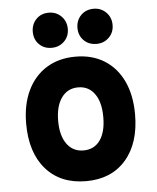

<svg xmlns="http://www.w3.org/2000/svg" viewBox="-52 -765 674 822"><g transform="rotate(-5 284.5 -354.0)"><path d="M285.5 12Q176 12 113.2 -59.2Q50.5 -130.5 50.5 -255Q50.5 -337 79.2 -397.2Q108 -457.5 160.8 -490.2Q213.5 -523 285.5 -523Q357 -523 409.2 -490.5Q461.5 -458 490 -397.8Q518.5 -337.5 518.5 -255Q518.5 -131 456.2 -59.5Q394 12 285.5 12ZM285.5 -120Q331.5 -120 356.8 -155.5Q382 -191 382 -255Q382 -319.5 356.2 -355.2Q330.5 -391 285.5 -391Q240 -391 214 -354.8Q188 -318.5 188 -255Q188 -192 214 -156Q240 -120 285.5 -120ZM381 -569.5Q347.5 -569.5 326.2 -590.8Q305 -612 305 -644.5Q305 -677 326.2 -698.8Q347.5 -720.5 381 -720.5Q412.5 -720.5 434.2 -698.8Q456 -677 456 -644.5Q456 -612 434.2 -590.8Q412.5 -569.5 381 -569.5ZM188 -569.5Q155 -569.5 134 -590.8Q113 -612 113 -644.5Q113 -677 134 -698.8Q155 -720.5 188 -720.5Q220 -720.5 241.8 -698.8Q263.5 -677 263.5 -644.5Q263.5 -612 241.8 -590.8Q220 -569.5 188 -569.5Z"/></g></svg>

Font: Overpass ExtraBold
Style: Regular
Weight: 800
Designer: Delve Withrington, Dave Bailey, Thomas Jockin
Foundry: Delve Fonts LLC
Version: Version 4.000; ttfautohint (v1.8.3)